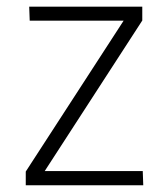

<svg xmlns="http://www.w3.org/2000/svg" viewBox="-20 -548 498 568"><path d="M400.9 -528.3H66.4L67.9 -486.8H345.7L56.2 -40.5V0H403.8L402.3 -42H112.3L400.9 -487.3Z"/></svg>

Font: My Font
Style: ExtraLight
Weight: 500
Designer: Vernon Adams
Foundry: newtypography
Version: Version 0.001